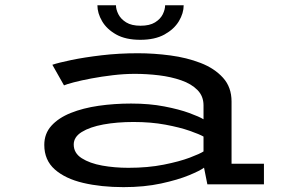

<svg xmlns="http://www.w3.org/2000/svg" viewBox="-20 -720 1140 750"><path d="M462.5 11Q375 11 305 -5.5Q235 -22 194 -58.2Q153 -94.5 153 -154Q153 -198 180.8 -228.8Q208.5 -259.5 256.5 -278.8Q304.5 -298 365.5 -306.8Q426.5 -315.5 492 -315.5Q564 -315.5 622 -304.2Q680 -293 719.5 -278.5Q759 -264 775 -254V-308.5Q775 -344.5 751.2 -368.5Q727.5 -392.5 688 -406.2Q648.5 -420 601 -425.8Q553.5 -431.5 506.5 -431.5Q465 -431.5 420.8 -426.2Q376.5 -421 336.8 -413.5Q297 -406 268.5 -398.5Q240 -391 230 -386.5L184.5 -467Q208 -475 258.5 -485.5Q309 -496 376.5 -504Q444 -512 519 -512Q581 -512 645.2 -503.5Q709.5 -495 763.8 -474Q818 -453 851.2 -416.2Q884.5 -379.5 884.5 -323.5V-80.5H1011V0H790L777 -65Q762 -53.5 718.5 -35.5Q675 -17.5 609.2 -3.2Q543.5 11 462.5 11ZM481.5 -64.5Q558 -64.5 619.5 -76.8Q681 -89 721.2 -104.2Q761.5 -119.5 775 -128.5V-186.5Q759.5 -195.5 721 -209Q682.5 -222.5 626.2 -233Q570 -243.5 501.5 -243.5Q437 -243.5 384 -233.8Q331 -224 299.5 -204.5Q268 -185 268 -155.5Q268 -122 299.2 -102Q330.5 -82 379.2 -73.2Q428 -64.5 481.5 -64.5ZM528 -564.5Q471 -564.5 434 -585.2Q397 -606 378.8 -637.2Q360.5 -668.5 360.5 -699.5H433Q433 -683 442.5 -664.2Q452 -645.5 473 -632.5Q494 -619.5 529 -619.5Q564.5 -619.5 585.5 -632.5Q606.5 -645.5 615.8 -664.2Q625 -683 625 -699.5H697.5Q697.5 -668.5 678.8 -637.2Q660 -606 622.5 -585.2Q585 -564.5 528 -564.5Z"/></svg>

Font: Trispace Expanded
Style: Regular
Weight: 400
Width: 7
Designer: Tyler Finck
Foundry: Etcetera Type Company
Version: Version 1.210; ttfautohint (v1.8.3)